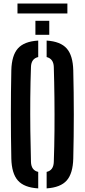

<svg xmlns="http://www.w3.org/2000/svg" viewBox="-20 -1032 468 1060"><path d="M191 8Q113.5 3.5 79 -35.2Q44.5 -74 42.5 -157Q37.5 -400 42.5 -643.5Q44.5 -726 79 -764.8Q113.5 -803.5 191 -808V-717Q152.5 -708.5 151 -662.5Q148 -581 147.2 -491.2Q146.5 -401.5 147.5 -311.2Q148.5 -221 151 -138Q152.5 -91.5 191 -83ZM237.5 8V-83Q275.5 -91.5 277 -138Q280 -221 280.8 -311.2Q281.5 -401.5 280.5 -491.2Q279.5 -581 277 -662.5Q275.5 -707.5 237.5 -717V-808Q314.5 -803 348.5 -764.2Q382.5 -725.5 384.5 -643.5Q390.5 -399 384.5 -157Q382.5 -74.5 348.5 -35.8Q314.5 3 237.5 8ZM175.5 -840V-917H252V-840ZM76.5 -1012.5H352V-957.5H76.5Z"/></svg>

Font: Big Shoulders Stencil Display
Style: Bold
Weight: 700
Designer: Patric King
Foundry: XO Type Co
Version: Version 1.000